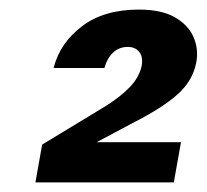

<svg xmlns="http://www.w3.org/2000/svg" viewBox="-20 -733 432 401"><path d="M54 -352 68 -431 200 -511Q232 -531 251.5 -551.5Q271 -572 276 -596Q279 -615 270.5 -625Q262 -635 247 -635Q229 -635 216.5 -623.5Q204 -612 198 -591H92Q105 -643 151 -678Q197 -713 270 -713Q317 -713 345 -697Q373 -681 384 -656Q395 -631 390 -603Q383 -565 351.5 -536.5Q320 -508 257 -476L182 -436H358L343 -352Z"/></svg>

Font: DM Sans 10pt ExtraBold
Style: Italic
Weight: 800
Italic angle: -10°
Version: Version 4.004;gftools[0.9.30]